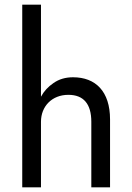

<svg xmlns="http://www.w3.org/2000/svg" viewBox="-20 -800 565 820"><path d="M155 -780H75V0H155V-280C155 -346 202 -395 272 -395C337 -395 370 -356 370 -280V0H450V-290C450 -410 388 -470 292 -470C260 -470 232 -462 208 -445C186 -430 168 -411 155 -387Z"/></svg>

Font: Jost
Style: Regular
Weight: 400
Version: Version 3.710